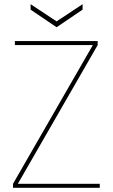

<svg xmlns="http://www.w3.org/2000/svg" viewBox="-20 -896 538 916"><path d="M42 0V-19L423 -681H51V-700H446V-681L65 -19H456V0ZM250 -766 126 -850V-876L250 -794L374 -876V-850Z"/></svg>

Font: DM Sans 17pt Thin
Style: Regular
Weight: 250
Version: Version 4.004;gftools[0.9.30]